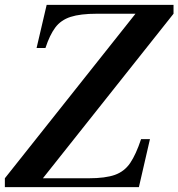

<svg xmlns="http://www.w3.org/2000/svg" viewBox="-71 -770 734 790"><path d="M486.5 -713.5H328Q259.5 -713.5 219.5 -700.5Q179.5 -687.5 156.5 -656.8Q133.5 -626 116 -572.5H79.5L121 -750H643V-713.5L105.5 -36.5H294Q362.5 -36.5 401.8 -50.5Q441 -64.5 464.8 -99.5Q488.5 -134.5 509.5 -197.5H546L500.5 0H-51V-36.5Z"/></svg>

Font: Bodoni* 06pt Medium
Style: Italic
Weight: 500
Italic angle: -13°
Version: Version 2.3